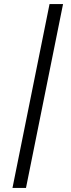

<svg xmlns="http://www.w3.org/2000/svg" viewBox="-20 -780 346 938"><path d="M107 138H41L222 -760H288Z"/></svg>

Font: Aneliza
Style: Italic
Weight: 400
Italic angle: -11.31°
Designer: Mike Abbink, Paul van der Laan, Pieter van Rosmalen
Foundry: Bold Monday
Version: Version 3.0